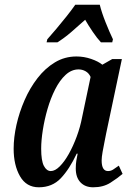

<svg xmlns="http://www.w3.org/2000/svg" viewBox="-20 -786 565 816"><path d="M145 10Q92 10 65 -37Q38 -84 38 -154Q38 -202 50 -255.5Q62 -309 84.5 -360.5Q107 -412 139.5 -454Q172 -496 213.5 -521Q255 -546 305 -546Q337 -546 367.5 -535.5Q398 -525 415 -511L457 -535H498L431 -218Q429 -207 424.5 -185Q420 -163 416 -140.5Q412 -118 412 -104Q412 -59 439 -59Q451 -59 461 -65.5Q471 -72 485 -82L501 -47Q480 -29 449.5 -9.5Q419 10 376 10Q342 10 322 -11Q302 -32 302 -70Q302 -89 304.5 -103.5Q307 -118 310 -133H306Q275 -67 238.5 -28.5Q202 10 145 10ZM196 -59Q214 -59 234 -79Q254 -99 272.5 -132Q291 -165 306 -205.5Q321 -246 329 -288L365 -459Q358 -475 344 -483Q330 -491 314 -491Q284 -491 259 -468Q234 -445 214.5 -406.5Q195 -368 182 -323Q169 -278 162 -233.5Q155 -189 155 -154Q155 -103 166.5 -81Q178 -59 196 -59ZM181 -619Q198 -638 219.5 -663.5Q241 -689 262.5 -716Q284 -743 300 -766H404Q412 -733 429 -690.5Q446 -648 460 -619L457 -606H409Q393 -623 374 -651Q355 -679 342 -702Q311 -674 282.5 -649.5Q254 -625 224 -606H178Z"/></svg>

Font: Noto Serif ExtraCondensed SemiBold
Style: Italic
Weight: 600
Width: 2
Italic angle: -12°
Designer: Monotype Design Team
Foundry: Monotype Imaging Inc.
Version: Version 2.013